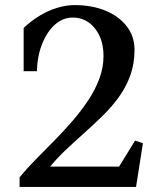

<svg xmlns="http://www.w3.org/2000/svg" viewBox="-20 -735 624 755"><path d="M57 0V-38Q86 -73 121.5 -109Q157 -145 194.5 -183Q232 -221 266 -260.5Q300 -300 327.5 -341.5Q355 -383 371 -426.5Q387 -470 387 -515Q387 -581 353 -623.5Q319 -666 266 -666Q228 -666 197 -639Q166 -612 146.5 -564.5Q127 -517 125 -455H73V-625Q100 -651 134 -672Q168 -693 204 -704Q240 -715 272 -715Q342 -715 395 -693Q448 -671 478.5 -631.5Q509 -592 509 -539Q509 -484 492 -437.5Q475 -391 446.5 -352Q418 -313 382 -278Q346 -243 308.5 -209.5Q271 -176 235.5 -142.5Q200 -109 171 -72L154 -80H462L441 -68L511 -182L542 -172L515 0Z"/></svg>

Font: Wittgenstein Medium
Style: Regular
Weight: 500
Designer: Jörg Drees
Foundry: Jörg Drees
Version: Version 1.500